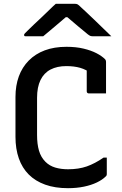

<svg xmlns="http://www.w3.org/2000/svg" viewBox="-20 -965 640 1005"><path d="M336 20Q268 20 216.5 1.5Q165 -17 130.5 -51.5Q96 -86 78.5 -136Q61 -186 61 -249V-457Q61 -517 78.5 -565Q96 -613 130.5 -648Q165 -683 214.5 -701.5Q264 -720 328 -720Q378 -720 417.5 -710.5Q457 -701 485 -686.5Q513 -672 530 -655Q532 -653 533 -650.5Q534 -648 534.5 -645.5Q535 -643 535 -640Q535 -604 535 -560Q535 -516 535 -476Q512 -476 489.5 -476Q467 -476 445 -476Q440 -476 437 -479Q434 -482 434 -487Q434 -508 434 -528.5Q434 -549 434 -572.5Q434 -596 434 -625L460 -579Q431 -601 399.5 -610Q368 -619 327 -619Q279 -619 244.5 -601Q210 -583 192 -546Q174 -509 174 -453V-258Q174 -211 184 -176.5Q194 -142 218 -118Q239 -97 269 -88Q299 -79 336 -79Q392 -79 434.5 -94Q477 -109 522 -140H539Q539 -129 539 -118.5Q539 -108 539 -97Q539 -86 539 -75.5Q539 -65 539 -54Q539 -50 537.5 -46.5Q536 -43 533 -41Q516 -24 487 -10Q458 4 419.5 12Q381 20 336 20ZM272 -945Q283 -945 303 -945Q323 -945 342.5 -945Q362 -945 373 -945Q381 -945 386.5 -942Q392 -939 406 -925Q414 -918 432 -901Q450 -884 472.5 -862.5Q495 -841 518.5 -818Q542 -795 563 -775Q542 -775 516 -775Q490 -775 469 -775Q458 -775 453 -777Q448 -779 440 -785Q424 -798 391 -825.5Q358 -853 309 -895L362 -875Q346 -875 330 -875Q314 -875 297 -875L349 -896Q303 -856 268 -827Q233 -798 206 -775H117Q113 -775 110.5 -775.5Q108 -776 107 -778Q106 -780 106 -782Q106 -786 110 -790Q114 -794 128 -808Q141 -821 160 -839Q179 -857 200 -876.5Q221 -896 239.5 -914.5Q258 -933 272 -945Z"/></svg>

Font: Recursive Medium
Style: Regular
Weight: 500
Version: Version 1.085